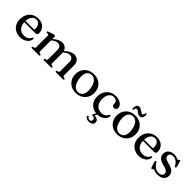

<svg xmlns="http://www.w3.org/2000/svg" viewBox="269 -2014 3594 3594"><g transform="rotate(45 2066.0 -217.0)"><path d="M482 -292.5Q482 -269.5 468.2 -257.2Q454.5 -245 428.5 -245H108.5V-277H349Q374 -277 374 -299Q374 -366 345 -403.5Q316 -441 267.5 -441Q229.5 -441 200.5 -419.2Q171.5 -397.5 155.2 -357.8Q139 -318 139 -264.5Q139 -165 186.5 -113.5Q234 -62 311.5 -62Q361 -62 397.5 -84.2Q434 -106.5 449 -143.5Q455.5 -151.5 459.8 -154.8Q464 -158 469 -158Q476 -158 479 -152Q482 -146 482 -138Q479 -97 452.2 -63Q425.5 -29 380.8 -8.8Q336 11.5 279 11.5Q208.5 11.5 154.8 -18Q101 -47.5 71 -101Q41 -154.5 41 -226Q41 -299.5 70.2 -356.8Q99.5 -414 153.2 -447.2Q207 -480.5 281.5 -480.5Q343 -480.5 388 -456.5Q433 -432.5 457.5 -390.2Q482 -348 482 -292.5Z M734 -450.5V-69.5Q734 -56 739.2 -49.2Q744.5 -42.5 754 -39.5L776.5 -34.5Q792 -29 792 -17.5Q792 0 769 0H590Q578.5 0 573 -4.5Q567.5 -9 567.5 -16.5Q567.5 -23 571.8 -27.2Q576 -31.5 585 -34L608.5 -39.5Q618.5 -42.5 623.5 -49Q628.5 -55.5 628.5 -69V-379Q628.5 -390.5 624.8 -395.5Q621 -400.5 612.5 -401.5L578.5 -403Q570 -404.5 566.2 -408Q562.5 -411.5 562.5 -417.5Q562.5 -424 566.8 -428.2Q571 -432.5 582 -436.5L665 -465.5Q680.5 -471.5 690.5 -474Q700.5 -476.5 708.5 -476.5Q721.5 -476.5 727.8 -469.5Q734 -462.5 734 -450.5ZM720 -344 700 -364 722 -383Q782.5 -437 826.8 -458.8Q871 -480.5 912 -480.5Q975.5 -480.5 1013.8 -440.8Q1052 -401 1052 -332.5V-71.5Q1052 -56.5 1057.8 -49.5Q1063.5 -42.5 1074 -39L1094.5 -34Q1109.5 -28.5 1109.5 -17.5Q1109.5 0 1087 0H910.5Q887 0 887 -17.5Q887 -29 902.5 -34.5L926 -39.5Q936.5 -42.5 941.5 -49.8Q946.5 -57 946.5 -71.5V-316.5Q946.5 -366.5 922.2 -391.2Q898 -416 857 -416Q832 -416 803.2 -403.2Q774.5 -390.5 741.5 -362.5ZM1037.5 -344 1018 -364 1040 -383Q1100 -437 1144.5 -458.8Q1189 -480.5 1230 -480.5Q1293.5 -480.5 1331.8 -440.8Q1370 -401 1370 -332.5V-71.5Q1370 -56.5 1375.5 -49.2Q1381 -42 1391.5 -39L1412.5 -34Q1421.5 -31.5 1425.5 -27.2Q1429.5 -23 1429.5 -16.5Q1429.5 -9 1424.2 -4.5Q1419 0 1407 0H1228Q1204.5 0 1204.5 -17.5Q1204.5 -29 1220 -34.5L1243.5 -39.5Q1254.5 -42.5 1259.2 -49.8Q1264 -57 1264 -71.5V-316.5Q1264 -366.5 1239.8 -391.2Q1215.5 -416 1174.5 -416Q1149.5 -416 1121 -403.2Q1092.5 -390.5 1059.5 -362.5Z M1755.5 -480Q1829 -480 1885.2 -448.8Q1941.5 -417.5 1973 -362Q2004.5 -306.5 2004.5 -233.5Q2004.5 -163 1972.5 -107.5Q1940.5 -52 1883.5 -20.2Q1826.5 11.5 1752 11.5Q1678.5 11.5 1622.5 -20Q1566.5 -51.5 1534.8 -107.2Q1503 -163 1503 -235Q1503 -306 1535 -361.2Q1567 -416.5 1623.8 -448.2Q1680.5 -480 1755.5 -480ZM1790.5 -31.5Q1832.5 -37.5 1858.8 -65.8Q1885 -94 1893.8 -141.8Q1902.5 -189.5 1891.5 -254Q1880.5 -319 1855.5 -362Q1830.5 -405 1795 -424.2Q1759.5 -443.5 1717 -437Q1675 -431 1648.8 -402.8Q1622.5 -374.5 1614 -327Q1605.5 -279.5 1616 -214.5Q1627 -149.5 1652 -106.5Q1677 -63.5 1712.5 -44.5Q1748 -25.5 1790.5 -31.5Z M2519.5 -350Q2519.5 -326.5 2504 -310.5Q2488.5 -294.5 2462.5 -294.5Q2437.5 -294.5 2423.8 -309Q2410 -323.5 2410 -347V-362Q2410 -397.5 2385.5 -419.2Q2361 -441 2318 -441Q2279.5 -441 2249.5 -419.2Q2219.5 -397.5 2202.5 -357.8Q2185.5 -318 2185.5 -264.5Q2185.5 -199 2207.8 -154Q2230 -109 2269 -85.5Q2308 -62 2357.5 -62Q2405.5 -62 2440.2 -84Q2475 -106 2490 -142Q2496.5 -150.5 2500.8 -153.5Q2505 -156.5 2510.5 -156.5Q2517.5 -156.5 2520.5 -150.8Q2523.5 -145 2523 -137.5Q2519.5 -96.5 2493.5 -62.5Q2467.5 -28.5 2424 -8.5Q2380.5 11.5 2325 11.5Q2255 11.5 2201.2 -18Q2147.5 -47.5 2117.5 -100.8Q2087.5 -154 2087.5 -226Q2087.5 -298 2118 -355.5Q2148.5 -413 2203.8 -446.8Q2259 -480.5 2333 -480.5Q2390.5 -480.5 2432.5 -462.5Q2474.5 -444.5 2497 -414.8Q2519.5 -385 2519.5 -350ZM2306.5 -6H2339L2298.5 71L2278.5 65Q2286.5 63.5 2295.2 63Q2304 62.5 2316 62.5Q2360.5 62.5 2386 83Q2411.5 103.5 2411.5 137.5Q2411.5 174.5 2383.8 196.8Q2356 219 2308 219Q2268 219 2241.8 203Q2215.5 187 2213.5 163.5Q2213 156 2217.2 151.5Q2221.5 147 2227.5 146.5Q2233.5 146 2238 149Q2242.5 152 2246 156Q2252.5 173 2267.2 180.2Q2282 187.5 2299 187.5Q2342 187.5 2342 138Q2342 116 2330.2 103Q2318.5 90 2295 90H2278.5Q2268 90 2265.2 83.8Q2262.5 77.5 2266.5 69Z M2849.5 -480Q2923 -480 2979.2 -448.8Q3035.5 -417.5 3067 -362Q3098.5 -306.5 3098.5 -233.5Q3098.5 -163 3066.5 -107.5Q3034.5 -52 2977.5 -20.2Q2920.5 11.5 2846 11.5Q2772.5 11.5 2716.5 -20Q2660.5 -51.5 2628.8 -107.2Q2597 -163 2597 -235Q2597 -306 2629 -361.2Q2661 -416.5 2717.8 -448.2Q2774.5 -480 2849.5 -480ZM2884.5 -31.5Q2926.5 -37.5 2952.8 -65.8Q2979 -94 2987.8 -141.8Q2996.5 -189.5 2985.5 -254Q2974.5 -319 2949.5 -362Q2924.5 -405 2889 -424.2Q2853.5 -443.5 2811 -437Q2769 -431 2742.8 -402.8Q2716.5 -374.5 2708 -327Q2699.5 -279.5 2710 -214.5Q2721 -149.5 2746 -106.5Q2771 -63.5 2806.5 -44.5Q2842 -25.5 2884.5 -31.5ZM2909.5 -525Q2888.5 -525 2871 -534.2Q2853.5 -543.5 2838.5 -555.2Q2823.5 -567 2809.5 -576.2Q2795.5 -585.5 2781.5 -585.5Q2765.5 -585.5 2757.2 -573.8Q2749 -562 2747 -538Q2744 -523.5 2730 -523.5Q2713.5 -523.5 2713.5 -545.5Q2713.5 -597.5 2733 -623.8Q2752.5 -650 2786 -650Q2807 -650 2824.5 -640.8Q2842 -631.5 2857 -619.8Q2872 -608 2886 -598.8Q2900 -589.5 2914.5 -589.5Q2930.5 -589.5 2938.5 -601.5Q2946.5 -613.5 2948.5 -637.5Q2951.5 -651.5 2965.5 -651.5Q2982 -651.5 2982 -630Q2982 -577.5 2962.5 -551.2Q2943 -525 2909.5 -525Z M3622 -292.5Q3622 -269.5 3608.2 -257.2Q3594.5 -245 3568.5 -245H3248.5V-277H3489Q3514 -277 3514 -299Q3514 -366 3485 -403.5Q3456 -441 3407.5 -441Q3369.5 -441 3340.5 -419.2Q3311.5 -397.5 3295.2 -357.8Q3279 -318 3279 -264.5Q3279 -165 3326.5 -113.5Q3374 -62 3451.5 -62Q3501 -62 3537.5 -84.2Q3574 -106.5 3589 -143.5Q3595.5 -151.5 3599.8 -154.8Q3604 -158 3609 -158Q3616 -158 3619 -152Q3622 -146 3622 -138Q3619 -97 3592.2 -63Q3565.5 -29 3520.8 -8.8Q3476 11.5 3419 11.5Q3348.5 11.5 3294.8 -18Q3241 -47.5 3211 -101Q3181 -154.5 3181 -226Q3181 -299.5 3210.2 -356.8Q3239.5 -414 3293.2 -447.2Q3347 -480.5 3421.5 -480.5Q3483 -480.5 3528 -456.5Q3573 -432.5 3597.5 -390.2Q3622 -348 3622 -292.5Z M3883.5 -443Q3846 -443 3824.2 -423.5Q3802.5 -404 3802.5 -373Q3802.5 -354 3811.5 -338.5Q3820.5 -323 3844 -310.5Q3867.5 -298 3911 -286.5Q3980.5 -271 4019.8 -247.8Q4059 -224.5 4074.8 -195Q4090.5 -165.5 4090.5 -129.5Q4090.5 -66 4045 -27.2Q3999.5 11.5 3914.5 11.5Q3883.5 11.5 3863.2 6Q3843 0.5 3829.5 -5Q3816 -10.5 3806 -10.5Q3795.5 -10.5 3790 -4.8Q3784.5 1 3779.5 6.5Q3774.5 12 3765.5 12Q3758.5 12 3754.8 7.8Q3751 3.5 3747 -7L3710.5 -112Q3706 -126 3707.8 -135.2Q3709.5 -144.5 3719 -148Q3728 -151.5 3735.2 -147.8Q3742.5 -144 3748 -134.5Q3770 -93.5 3795.8 -69.8Q3821.5 -46 3850.2 -36Q3879 -26 3909 -26Q3956.5 -26 3980.2 -46Q4004 -66 4004 -99Q4004 -118.5 3994 -134.8Q3984 -151 3957.5 -165Q3931 -179 3882 -191Q3821 -205.5 3785 -226.5Q3749 -247.5 3733.2 -277Q3717.5 -306.5 3717.5 -345.5Q3717.5 -385 3737.5 -415.5Q3757.5 -446 3793.8 -463.2Q3830 -480.5 3879 -480.5Q3910.5 -480.5 3930 -474.5Q3949.5 -468.5 3962.2 -462.2Q3975 -456 3985.5 -456Q3996.5 -456 4002.2 -462.2Q4008 -468.5 4013.2 -474.5Q4018.5 -480.5 4027 -480.5Q4032.5 -480.5 4036.8 -476.5Q4041 -472.5 4043 -462L4071.5 -362.5Q4075.5 -347.5 4074.2 -337.8Q4073 -328 4063.5 -324Q4054 -320.5 4047.2 -325.5Q4040.5 -330.5 4033 -343Q4004.5 -397 3965 -420Q3925.5 -443 3883.5 -443Z"/></g></svg>

Font: Fraunces 11pt
Style: Regular
Weight: 400
Version: Version 1.000;[b76b70a41]